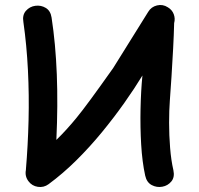

<svg xmlns="http://www.w3.org/2000/svg" viewBox="-20 -740 789 763"><path d="M173 -8Q230 -50 283.5 -103Q337 -156 385 -214.5Q433 -273 474 -331Q515 -389 546 -440Q540 -379 538.5 -307Q537 -235 541 -166Q545 -97 557 -42Q563 -15 583 -4.5Q603 6 625 2Q647 -2 661 -19Q675 -36 669 -64Q660 -103 656 -152.5Q652 -202 652 -252Q652 -302 655 -341Q658 -380 661.5 -435Q665 -490 668 -546.5Q671 -603 672 -646V-648Q677 -666 670.5 -683.5Q664 -701 647 -711Q627 -724 604 -718.5Q581 -713 569 -693L430 -470Q324 -320 285 -273Q246 -225 204 -184Q217 -462 185 -670Q181 -697 162 -708.5Q143 -720 120.5 -717Q98 -714 83 -697Q68 -680 73 -652Q86 -561 91 -461.5Q96 -362 93.5 -262Q91 -162 83 -67V-65Q78 -40 93 -20Q107 -1 130.5 2.5Q154 6 173 -8Z"/></svg>

Font: Balsamiq Sans
Style: Bold
Weight: 700
Designer: Michael Angeles
Foundry: Balsamiq SRL
Version: Version 1.020; ttfautohint (v1.8.4.7-5d5b);gftools[0.9.26]